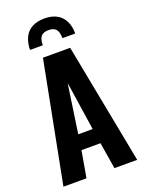

<svg xmlns="http://www.w3.org/2000/svg" viewBox="-187 -1126 913 1213"><g transform="rotate(-20 269.0 -520.0)"><path d="M21 0 178 -810H361L517 0H364L335 -178H207L176 0ZM222 -279H319L270 -606ZM118 -884Q119 -933 136 -968Q153 -1003 187 -1021.5Q221 -1040 270 -1040Q320 -1040 353.5 -1021.5Q387 -1003 404.5 -968Q422 -933 422 -884H336Q336 -924 321 -943Q306 -962 270 -962Q235 -962 219.5 -943.5Q204 -925 204 -884Z"/></g></svg>

Font: Oswald SemiBold
Style: Regular
Weight: 600
Designer: Vernon Adams
Foundry: Vernon Adams
Version: Version 4.100; ttfautohint (v1.8.1.43-b0c9)